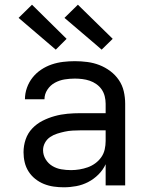

<svg xmlns="http://www.w3.org/2000/svg" viewBox="-20 -788 640 816"><path d="M251 8Q230 8 208.5 5Q187 2 167 -6Q147 -14 130 -27.5Q113 -41 101.5 -59Q90 -77 85 -98Q80 -119 80 -141Q80 -169 89 -195.5Q98 -222 117 -242Q136 -262 160.5 -274.5Q185 -287 212 -294.5Q239 -302 266.5 -304.5Q294 -307 321 -307H429V-347Q429 -363 425 -379Q421 -395 412 -408Q403 -421 389.5 -430.5Q376 -440 361 -445Q346 -450 330 -452Q314 -454 298 -454Q276 -454 254.5 -450.5Q233 -447 213.5 -436.5Q194 -426 181.5 -407Q169 -388 169 -366H86Q86 -391 94.5 -415Q103 -439 118.5 -458.5Q134 -478 155 -492Q176 -506 199.5 -514Q223 -522 248 -525Q273 -528 298 -528Q325 -528 351.5 -524.5Q378 -521 402.5 -511.5Q427 -502 448.5 -486Q470 -470 485 -448Q500 -426 506 -400Q512 -374 512 -347V0H429V-90Q418 -66 398.5 -46.5Q379 -27 355 -14.5Q331 -2 304.5 3Q278 8 251 8ZM282 -65Q300 -65 318 -68Q336 -71 353 -77Q370 -83 385 -94Q400 -105 410.5 -120Q421 -135 425 -153Q429 -171 429 -189V-234H321Q305 -234 288 -233Q271 -232 255 -228.5Q239 -225 223 -220Q207 -215 193 -205.5Q179 -196 171 -181Q163 -166 163 -150Q163 -129 174 -111Q185 -93 202.5 -82.5Q220 -72 240.5 -68.5Q261 -65 282 -65ZM412 -577 389 -597 254 -712 311 -768 459 -623ZM217 -577 59 -712 116 -768 263 -623Z"/></svg>

Font: Iosevka Fixed Extended
Style: Regular
Weight: 400
Width: 7
Monospace: yes
Designer: Belleve Invis
Foundry: Belleve Invis
Version: Version 24.1.1; ttfautohint (v1.8.4)